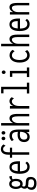

<svg xmlns="http://www.w3.org/2000/svg" viewBox="1808 -2520 883 4540"><g transform="rotate(-90 2250.0 -249.5)"><path d="M172 -155C247 -155 292 -221 292 -315C292 -343 288 -369 280 -391C303 -410 330 -414 359 -410L352 -469C313 -473 287 -459 261 -428C240 -457 210 -474 172 -474C98 -474 52 -408 52 -315C52 -264 66 -221 90 -193C71 -167 57 -139 58 -110C58 -83 67 -62 84 -48C55 -31 31 4 31 54C31 133 92 172 188 172C298 172 337 105 337 34C337 -33 311 -81 211 -81C130 -81 110 -95 110 -127C110 -141 113 -152 122 -167C137 -159 153 -155 172 -155ZM172 -213C129 -213 105 -255 105 -315C105 -375 129 -417 172 -417C216 -417 240 -375 240 -315C240 -255 216 -213 172 -213ZM88 46C88 8 96 -11 116 -31C139 -23 167 -20 199 -20C268 -20 280 1 280 45C280 88 255 116 189 116C127 116 88 92 88 46Z M579 10C630 10 670 -14 699 -55L665 -92C644 -63 618 -46 580 -46C515 -46 473 -91 470 -219H707C708 -230 708 -239 708 -251C708 -410 652 -468 569 -468C474 -468 411 -392 411 -227C411 -64 473 10 579 10ZM472 -273C482 -379 516 -415 565 -415C620 -415 647 -368 647 -273Z M862 0H920V-405H1029V-457H920V-495C920 -582 952 -618 995 -618C1032 -618 1047 -603 1074 -560L1106 -608C1081 -650 1036 -671 994 -671C920 -671 862 -617 862 -495V-457H791V-405H862Z M1246 -565C1269 -565 1288 -586 1288 -610C1288 -635 1269 -655 1246 -655C1223 -655 1205 -634 1205 -610C1205 -586 1224 -565 1246 -565ZM1379 -565C1402 -565 1421 -586 1421 -610C1421 -635 1402 -655 1379 -655C1356 -655 1338 -635 1338 -610C1338 -585 1357 -565 1379 -565ZM1283 11C1323 11 1372 -3 1398 -70V0H1458V-243C1458 -419 1405 -467 1308 -467C1260 -467 1219 -449 1185 -412L1213 -365C1241 -394 1271 -408 1304 -408C1371 -408 1399 -376 1404 -269C1378 -274 1355 -276 1334 -276C1236 -276 1161 -230 1161 -119C1161 -45 1205 11 1283 11ZM1219 -121C1219 -195 1266 -222 1338 -222C1359 -222 1382 -219 1405 -215C1401 -105 1358 -45 1288 -45C1249 -45 1219 -66 1219 -121Z M1552 0H1610V-263C1610 -352 1663 -410 1709 -410C1746 -410 1769 -371 1769 -275V0H1827V-277C1827 -420 1787 -468 1720 -468C1678 -468 1637 -437 1610 -381V-665H1552Z M1952 1H2014V-242C2014 -357 2074 -411 2124 -411C2149 -411 2168 -397 2197 -361L2221 -418C2197 -451 2165 -468 2128 -468C2082 -468 2034 -438 2014 -377L2015 -457H1952Z M2310 0H2566V-56H2468V-665H2314V-609H2409V-56H2310Z M2812 -559C2835 -559 2855 -580 2855 -604C2855 -629 2835 -650 2812 -650C2789 -650 2771 -630 2771 -604C2771 -580 2790 -559 2812 -559ZM2698 0H2925V-56H2845V-457H2703V-401H2786V-56H2698Z M3213 11C3261 11 3304 -9 3337 -49L3306 -100C3281 -65 3251 -49 3216 -49C3148 -49 3102 -109 3102 -231C3102 -357 3156 -409 3208 -409C3252 -409 3278 -392 3308 -346L3342 -391C3316 -439 3271 -466 3212 -466C3119 -466 3041 -388 3041 -228C3041 -80 3108 11 3213 11Z M3427 0H3485V-263C3485 -352 3538 -410 3584 -410C3621 -410 3644 -371 3644 -275V0H3702V-277C3702 -420 3662 -468 3595 -468C3553 -468 3512 -437 3485 -381V-665H3427Z M3954 10C4005 10 4045 -14 4074 -55L4040 -92C4019 -63 3993 -46 3955 -46C3890 -46 3848 -91 3845 -219H4082C4083 -230 4083 -239 4083 -251C4083 -410 4027 -468 3944 -468C3849 -468 3786 -392 3786 -227C3786 -64 3848 10 3954 10ZM3847 -273C3857 -379 3891 -415 3940 -415C3995 -415 4022 -368 4022 -273Z M4177 0H4234V-268C4234 -355 4287 -410 4333 -410C4370 -410 4394 -376 4394 -280V0H4451V-282C4451 -426 4410 -468 4348 -468C4302 -468 4261 -437 4234 -381V-457H4177Z"/></g></svg>

Font: Inconsolata Condensed
Style: Regular
Weight: 400
Width: 3
Monospace: yes
Designer: Raph Levien, Cyreal, Brenton Simpson
Foundry: Raph Levien, Cyreal, Google
Version: Version 3.100